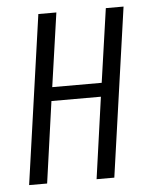

<svg xmlns="http://www.w3.org/2000/svg" viewBox="-47 -630 518 669"><g transform="rotate(-5 212.5 -295.5)"><path d="M28 0 112 -591H175L138 -333H311L348 -591H410L326 0H264L304 -285H131L91 0Z"/></g></svg>

Font: Alumni Sans
Style: Italic
Weight: 400
Italic angle: -8°
Version: Version 1.016